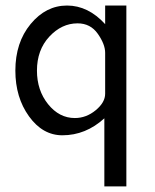

<svg xmlns="http://www.w3.org/2000/svg" viewBox="-20 -475 557 690"><path d="M35.2 -221.2Q35.2 -322.3 90.1 -388.7Q145 -455.1 220.9 -455.1Q296.9 -455.1 357.9 -388.2V-455.1H434.1V194.8H355V-49.8Q288.1 11.2 204.1 11.2Q133.3 11.2 84.2 -56.9Q35.2 -125 35.2 -221.2ZM112.8 -221.2Q112.8 -150.4 152.8 -100.6Q192.9 -50.8 249 -50.8Q290 -50.8 324 -78.9Q357.9 -106.9 357.9 -138.2V-285.2Q357.9 -315.9 331.5 -353.5Q305.2 -391.1 258.8 -391.1Q201.7 -391.1 157.2 -343.3Q112.8 -295.4 112.8 -221.2Z"/></svg>

Font: CMU Sans Serif
Style: Medium
Weight: 500
Version: Version 0.7.0